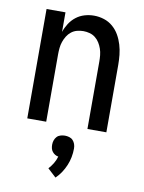

<svg xmlns="http://www.w3.org/2000/svg" viewBox="-87 -589 674 899"><g transform="rotate(10 250.0 -139.0)"><path d="M62 0V-520H152V-427Q159 -448 171.5 -467.5Q184 -487 202 -501Q220 -515 242 -521.5Q264 -528 287 -528Q311 -528 334.5 -520.5Q358 -513 376.5 -497Q395 -481 407 -460Q419 -439 426 -415.5Q433 -392 435.5 -368Q438 -344 438 -320V0H348V-320Q348 -335 346.5 -350.5Q345 -366 340 -380.5Q335 -395 327 -408Q319 -421 307 -430.5Q295 -440 280 -444Q265 -448 250 -448Q235 -448 220 -444Q205 -440 193 -430.5Q181 -421 173 -408Q165 -395 160 -380.5Q155 -366 153.5 -350.5Q152 -335 152 -320V0ZM240 250 200 213Q212 200 221.5 184.5Q231 169 236 151Q228 150 220.5 145.5Q213 141 207.5 134Q202 127 200 118.5Q198 110 198 101Q198 90 201.5 80Q205 70 212 62.5Q219 55 229.5 52Q240 49 250 49Q260 49 270.5 52Q281 55 288 62.5Q295 70 298.5 80Q302 90 302 101Q302 122 298 142.5Q294 163 286 182Q278 201 266.5 218.5Q255 236 240 250Z"/></g></svg>

Font: Iosevka Custom Medium
Style: Regular
Weight: 500
Monospace: yes
Designer: Belleve Invis
Foundry: Belleve Invis
Version: Version 32.5.0; ttfautohint (v1.8.4)